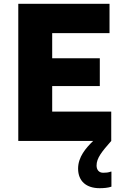

<svg xmlns="http://www.w3.org/2000/svg" viewBox="-20 -740 653 1008"><path d="M562 161C548 166 536 167 522 167C498 167 487 150 487 129C487 90 514 57 564 0V-154H254V-288H504V-434H254V-566H555V-720H76V0H469C431 37 390 84 390 145C390 212 434 248 503 248C525 248 548 246 565 240V161Z"/></svg>

Font: Kufam Arabic Latin Roman Bold
Style: Regular
Weight: 700
Designer: Wael Morcos & Artur Schmal
Version: Version 1.200;PS 001.200;hotconv 1.0.88;makeotf.lib2.5.64775